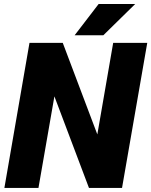

<svg xmlns="http://www.w3.org/2000/svg" viewBox="-20 -921 742 941"><path d="M701.7 -710.9 578.1 0H416L246.6 -448.7L168.5 0H1.5L124.5 -710.9H287.6L457 -262.2L534.7 -710.9ZM345.7 -748 463.4 -901.4H642.6L486.3 -748Z"/></svg>

Font: Roboto Black
Style: Italic
Weight: 900
Italic angle: -12°
Designer: Christian Robertson
Foundry: Google
Version: Version 3.0; 2020